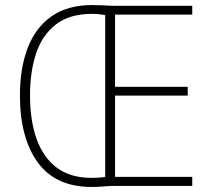

<svg xmlns="http://www.w3.org/2000/svg" viewBox="-20 -737 838 761"><path d="M346 -717Q369 -717 385.5 -716Q402 -715 423 -714H742V-679H436V-393H724V-358H436V-36H742V0H418Q401 1 383 2.5Q365 4 343 4Q200 4 129.5 -93.5Q59 -191 59 -359Q59 -467 90 -547.5Q121 -628 184.5 -672.5Q248 -717 346 -717ZM344 -682Q256 -682 202 -640.5Q148 -599 123.5 -526.5Q99 -454 99 -359Q99 -260 125 -186.5Q151 -113 205 -72.5Q259 -32 343 -32Q377 -32 397 -36V-677Q388 -679 374.5 -680.5Q361 -682 344 -682Z"/></svg>

Font: Noto Sans Khmer SemiCondensed ExtraLight
Style: Regular
Weight: 200
Width: 4
Designer: Danh Hong and the Monotype Design Team
Foundry: Monotype Imaging Inc.
Version: Version 2.004; ttfautohint (v1.8.4.7-5d5b)